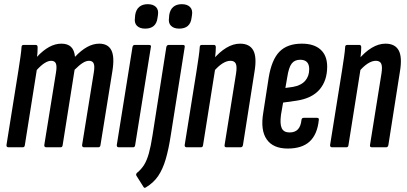

<svg xmlns="http://www.w3.org/2000/svg" viewBox="-20 -705 1946 919"><path d="M21 0Q10 0 11 -11L68 -367Q74 -406 78 -433.5Q82 -461 83 -479Q83 -490 93 -490H151Q160 -490 160 -479Q160 -470 159.5 -457.5Q159 -445 157 -433Q186 -464 215 -480Q244 -496 274 -496Q304 -496 320 -480.5Q336 -465 339 -433Q368 -464 397 -480Q426 -496 455 -496Q497 -496 513 -464.5Q529 -433 518 -365L461 -11Q460 0 450 0H383Q372 0 373 -11L429 -358Q434 -388 428.5 -401Q423 -414 406 -414Q392 -414 375.5 -403.5Q359 -393 337 -371L280 -11Q279 0 270 0H202Q191 0 192 -11L248 -358Q253 -388 247.5 -401Q242 -414 225 -414Q211 -414 194 -403.5Q177 -393 156 -370L99 -11Q98 0 89 0Z M549 0Q538 0 539 -11L614 -479Q616 -490 625 -490H693Q698 -490 701 -487.5Q704 -485 702 -479L627 -11Q626 0 617 0ZM675 -568Q649 -568 635.5 -581.5Q622 -595 626 -620L627 -633Q631 -659 646.5 -672Q662 -685 687 -685Q713 -685 726.5 -671.5Q740 -658 736 -633L734 -620Q731 -594 716 -581Q701 -568 675 -568Z M776 -479Q778 -490 788 -490H855Q861 -490 863 -487.5Q865 -485 864 -479L797 -55Q787 10 773 57.5Q759 105 737 137.5Q715 170 678 192Q671 197 667 190L633 136Q629 129 636 122Q656 106 669.5 84.5Q683 63 692.5 29Q702 -5 710 -57ZM838 -568Q812 -568 798.5 -581.5Q785 -595 789 -620L790 -633Q794 -659 809.5 -672Q825 -685 850 -685Q876 -685 889.5 -671.5Q903 -658 899 -633L897 -620Q894 -594 879 -581Q864 -568 838 -568Z M1064 0Q1053 0 1055 -11L1110 -354Q1115 -387 1108.5 -400.5Q1102 -414 1083 -414Q1065 -414 1044.5 -401Q1024 -388 1003 -363L1000 -420Q1030 -456 1063 -476Q1096 -496 1129 -496Q1175 -496 1192.5 -463.5Q1210 -431 1198 -361L1143 -11Q1141 0 1132 0ZM874 0Q863 0 864 -11L921 -367Q927 -406 931 -433.5Q935 -461 936 -479Q936 -490 946 -490H1004Q1013 -490 1013 -479Q1013 -460 1010 -434Q1007 -408 1005 -391L1010 -376L952 -11Q951 0 942 0Z M1357 6Q1287 6 1256.5 -38Q1226 -82 1240 -165L1266 -333Q1280 -419 1317.5 -457.5Q1355 -496 1425 -496Q1483 -496 1514.5 -467.5Q1546 -439 1546 -386Q1546 -319 1509.5 -276.5Q1473 -234 1399 -223L1335 -214L1325 -156Q1319 -112 1328.5 -91.5Q1338 -71 1366 -71Q1392 -71 1406 -86Q1420 -101 1423 -131Q1424 -141 1434 -141H1497Q1508 -141 1506 -131Q1499 -62 1462.5 -28Q1426 6 1357 6ZM1346 -284 1382 -289Q1421 -296 1440.5 -318Q1460 -340 1460 -374Q1460 -419 1417 -419Q1390 -419 1376 -400.5Q1362 -382 1355 -336Z M1760 0Q1749 0 1751 -11L1806 -354Q1811 -387 1804.5 -400.5Q1798 -414 1779 -414Q1761 -414 1740.5 -401Q1720 -388 1699 -363L1696 -420Q1726 -456 1759 -476Q1792 -496 1825 -496Q1871 -496 1888.5 -463.5Q1906 -431 1894 -361L1839 -11Q1837 0 1828 0ZM1570 0Q1559 0 1560 -11L1617 -367Q1623 -406 1627 -433.5Q1631 -461 1632 -479Q1632 -490 1642 -490H1700Q1709 -490 1709 -479Q1709 -460 1706 -434Q1703 -408 1701 -391L1706 -376L1648 -11Q1647 0 1638 0Z"/></svg>

Font: Sofia Sans Extra Condensed SemiBold
Style: Italic
Weight: 600
Italic angle: -9°
Designer: Botio Nikoltchev, Ani Petrova
Foundry: lettersoup
Version: Version 4.101